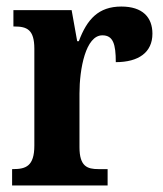

<svg xmlns="http://www.w3.org/2000/svg" viewBox="-20 -567 499 587"><path d="M17 0H309V-50H281C247 -50 223 -58 223 -117V-281C223 -357 242 -459 293 -459C326 -459 334 -432 334 -377C404 -377 446 -407 446 -464C446 -514 416 -547 351 -547C281 -547 246 -508 221 -441H216L199 -536H21V-486H24C62 -486 85 -477 85 -418V-122C85 -59 59 -50 20 -50H17Z"/></svg>

Font: Noto Serif Thai Condensed
Style: Bold
Weight: 700
Width: 3
Designer: Monotype Design Team
Foundry: Monotype Imaging Inc.
Version: Version 2.002